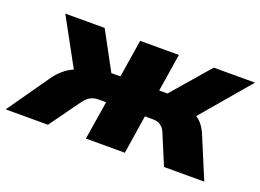

<svg xmlns="http://www.w3.org/2000/svg" viewBox="-125 -689 1187 875"><g transform="rotate(20 469.0 -251.5)"><path d="M-44 0 99 -204Q116 -228 137 -246Q158 -264 183 -275.5Q208 -287 236 -290L208 -236L62 -503H253L352 -320H396L425 -503H613L584 -320H624L782 -503H982L755 -236L727 -287Q755 -284 775.5 -272.5Q796 -261 810.5 -243Q825 -225 835 -201L919 0H724L664 -143Q658 -159 649 -168.5Q640 -178 628.5 -182.5Q617 -187 601 -187H563L534 0H345L375 -187H337Q322 -187 309.5 -182.5Q297 -178 286 -168.5Q275 -159 264 -143L161 0Z"/></g></svg>

Font: Nunito Sans 8pt Black
Style: Italic
Weight: 900
Italic angle: -9°
Version: Version 3.101;gftools[0.9.27]